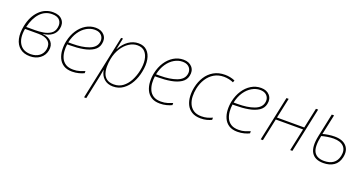

<svg xmlns="http://www.w3.org/2000/svg" viewBox="-38 -1218 4037 2130"><g transform="rotate(20 1980.5 -153.0)"><path d="M243 10Q170 10 124.5 -27Q79 -64 64 -130Q49 -196 67 -284Q91 -401 159 -469.5Q227 -538 321 -538Q395 -538 431 -496.5Q467 -455 453 -392Q442 -341 401.5 -310.5Q361 -280 297 -272V-270Q365 -265 399 -225Q433 -185 421 -123Q409 -62 360.5 -26Q312 10 243 10ZM318 -514Q236 -514 178.5 -453Q121 -392 95 -282H199Q248 -282 296.5 -290Q345 -298 381 -322Q417 -346 426 -393Q437 -446 410 -480Q383 -514 318 -514ZM246 -15Q304 -16 343.5 -45Q383 -74 393 -126Q404 -187 366 -222Q328 -257 248 -257H90Q70 -146 111.5 -80Q153 -14 246 -15Z M741 10Q678 10 638.5 -16Q599 -42 579.5 -85.5Q560 -129 557.5 -181.5Q555 -234 566 -286Q582 -360 619 -416.5Q656 -473 709 -505.5Q762 -538 825 -538Q891 -538 927 -497Q963 -456 949 -393Q938 -341 891.5 -311Q845 -281 774.5 -268.5Q704 -256 621 -256H588Q582 -217 585 -175Q588 -133 604 -96.5Q620 -60 654 -37.5Q688 -15 745 -15Q788 -15 822 -26Q856 -37 880 -47V-22Q858 -10 820 0Q782 10 741 10ZM821 -513Q773 -513 726 -486Q679 -459 643.5 -407Q608 -355 592 -281H639Q755 -281 832 -309.5Q909 -338 922 -399Q929 -428 920 -454Q911 -480 886.5 -496.5Q862 -513 821 -513Z M965 232 1126 -528H1148L1120 -394H1122Q1160 -464 1214 -501Q1268 -538 1330 -538Q1393 -538 1431 -501.5Q1469 -465 1480.5 -401.5Q1492 -338 1475 -257Q1461 -185 1427.5 -124.5Q1394 -64 1342.5 -27Q1291 10 1223 10Q1159 10 1117.5 -27Q1076 -64 1066 -127H1064Q1059 -93 1051.5 -55Q1044 -17 1037 15L991 232ZM1225 -15Q1285 -15 1329.5 -48Q1374 -81 1404 -136.5Q1434 -192 1448 -260Q1463 -331 1454.5 -388.5Q1446 -446 1414.5 -479.5Q1383 -513 1326 -513Q1275 -513 1227.5 -482Q1180 -451 1145 -396Q1110 -341 1096 -269Q1087 -223 1086.5 -178Q1086 -133 1098.5 -96Q1111 -59 1141.5 -37Q1172 -15 1225 -15Z M1777 10Q1714 10 1674.5 -16Q1635 -42 1615.5 -85.5Q1596 -129 1593.5 -181.5Q1591 -234 1602 -286Q1618 -360 1655 -416.5Q1692 -473 1745 -505.5Q1798 -538 1861 -538Q1927 -538 1963 -497Q1999 -456 1985 -393Q1974 -341 1927.5 -311Q1881 -281 1810.5 -268.5Q1740 -256 1657 -256H1624Q1618 -217 1621 -175Q1624 -133 1640 -96.5Q1656 -60 1690 -37.5Q1724 -15 1781 -15Q1824 -15 1858 -26Q1892 -37 1916 -47V-22Q1894 -10 1856 0Q1818 10 1777 10ZM1857 -513Q1809 -513 1762 -486Q1715 -459 1679.5 -407Q1644 -355 1628 -281H1675Q1791 -281 1868 -309.5Q1945 -338 1958 -399Q1965 -428 1956 -454Q1947 -480 1922.5 -496.5Q1898 -513 1857 -513Z M2258 10Q2194 10 2152.5 -16Q2111 -42 2090.5 -85Q2070 -128 2067 -182Q2064 -236 2076 -291Q2091 -361 2126.5 -417Q2162 -473 2218.5 -505.5Q2275 -538 2351 -538Q2413 -538 2469 -514L2460 -489Q2437 -500 2406.5 -506.5Q2376 -513 2347 -513Q2282 -513 2232 -483.5Q2182 -454 2149 -402.5Q2116 -351 2102 -285Q2092 -237 2093.5 -189.5Q2095 -142 2112.5 -102.5Q2130 -63 2165.5 -39Q2201 -15 2259 -15Q2295 -15 2325 -23Q2355 -31 2386 -45V-19Q2362 -7 2330.5 1.5Q2299 10 2258 10Z M2693 10Q2630 10 2590.5 -16Q2551 -42 2531.5 -85.5Q2512 -129 2509.5 -181.5Q2507 -234 2518 -286Q2534 -360 2571 -416.5Q2608 -473 2661 -505.5Q2714 -538 2777 -538Q2843 -538 2879 -497Q2915 -456 2901 -393Q2890 -341 2843.5 -311Q2797 -281 2726.5 -268.5Q2656 -256 2573 -256H2540Q2534 -217 2537 -175Q2540 -133 2556 -96.5Q2572 -60 2606 -37.5Q2640 -15 2697 -15Q2740 -15 2774 -26Q2808 -37 2832 -47V-22Q2810 -10 2772 0Q2734 10 2693 10ZM2773 -513Q2725 -513 2678 -486Q2631 -459 2595.5 -407Q2560 -355 2544 -281H2591Q2707 -281 2784 -309.5Q2861 -338 2874 -399Q2881 -428 2872 -454Q2863 -480 2838.5 -496.5Q2814 -513 2773 -513Z M2966 0 3078 -528H3104L3053 -289H3375L3426 -528H3452L3340 0H3314L3370 -264H3048L2992 0Z M3706 10Q3606 10 3566.5 -55Q3527 -120 3555 -253L3613 -528H3640L3589 -290Q3614 -298 3653.5 -304Q3693 -310 3728 -310Q3823 -310 3868 -259.5Q3913 -209 3894 -125Q3878 -56 3829 -23Q3780 10 3706 10ZM3724 -285Q3689 -285 3650.5 -278.5Q3612 -272 3584 -264Q3555 -129 3587.5 -72Q3620 -15 3707 -15Q3772 -15 3813.5 -44Q3855 -73 3868 -133Q3883 -204 3845 -244.5Q3807 -285 3724 -285Z"/></g></svg>

Font: Noto Sans Thin
Style: Italic
Weight: 100
Italic angle: -12°
Designer: Monotype Design Team
Foundry: Monotype Imaging Inc.
Version: Version 2.013; ttfautohint (v1.8.4.7-5d5b)